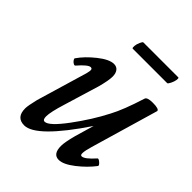

<svg xmlns="http://www.w3.org/2000/svg" viewBox="-167 -659 770 770"><g transform="rotate(45 218.0 -273.5)"><path d="M187 -512.2Q183.6 -514.2 184.6 -524.7Q185.5 -535.2 190.9 -547.6Q196.3 -560.1 200.2 -560.1H398.9Q402.3 -558.1 400.6 -547.6Q398.9 -537.1 392.8 -524.7Q386.7 -512.2 382.8 -512.2ZM97.2 13.2Q51.8 13.2 51.8 -38.1Q51.8 -53.2 62 -95.2L126 -311Q130.4 -327.6 129.4 -334.2Q128.4 -340.8 121.1 -340.8Q106.9 -340.8 73.2 -301.8Q70.3 -298.3 64 -301.8Q57.6 -305.2 53.2 -311.5Q48.8 -317.9 50.8 -320.8Q73.2 -353.5 112.5 -384.8Q151.9 -416 178.2 -416Q193.4 -416 201.7 -405.3Q210 -394.5 210 -376Q210 -354.5 198.2 -310.1L152.8 -160.2Q133.8 -99.6 133.8 -74.2Q133.8 -55.2 145 -55.2Q168.5 -55.2 221.2 -126.2Q273.9 -197.3 309.1 -266.1Q334.5 -313.5 362.8 -403.8Q366.2 -416 397.9 -416Q434.1 -416 434.1 -404.8L350.1 -117.2Q345.7 -102.1 343.5 -91.6Q341.3 -81.1 341.1 -74.5Q340.8 -67.9 342.5 -64.9Q344.2 -62 348.1 -62Q364.3 -62 398.9 -101.1Q402.8 -105 413.8 -95.5Q424.8 -85.9 421.9 -81.1Q396 -46.9 357.4 -16.8Q318.8 13.2 293 13.2Q259.8 13.2 259.8 -33.2Q259.8 -53.7 272 -100.1L295.9 -182.1Q164.6 13.2 97.2 13.2Z"/></g></svg>

Font: Junicode SmCond Medium
Style: Italic
Weight: 500
Width: 4
Italic angle: -11°
Designer: Peter S. Baker
Version: Version 2.206